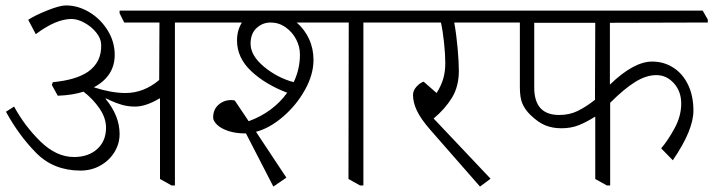

<svg xmlns="http://www.w3.org/2000/svg" viewBox="-20 -673 2630 708"><path d="M741 -590H625V11H613L570 -13V-310H568Q518 -280 478 -280Q451 -280 428 -287Q405 -294 390.5 -301Q376 -308 371 -310L369 -309Q421 -246 421 -179Q421 -143 402 -112Q383 -81 350 -62.5Q317 -44 277 -44Q178 -44 114 -108.5Q50 -173 2 -261L32 -280Q71 -208 129.5 -151Q188 -94 253 -94Q306 -94 338.5 -123.5Q371 -153 371 -202Q371 -238 347 -273Q323 -308 288 -335Q248 -322 193 -320L171 -360L175 -370Q260 -378 304 -408Q356 -444 353 -510Q352 -532 334.5 -553.5Q317 -575 291.5 -589Q266 -603 244 -603Q186 -603 112 -547L84 -600Q110 -617 155.5 -635Q201 -653 223 -653Q268 -653 309.5 -628Q351 -603 377 -561Q403 -519 403 -471Q403 -392 326 -351Q391 -330 443 -330Q510 -330 567 -378L568 -590H438L421 -624V-634H720L738 -601Z M1320 -590V11H1308L1265 -13L1266 -590H1074Q1103 -565 1119.5 -529.5Q1136 -494 1136 -452Q1136 -398 1104.5 -341.5Q1073 -285 1023.5 -242.5Q974 -200 924 -187L1036 -18L988 15L887 -181H885Q849 -181 822 -190Q795 -199 780.5 -213Q766 -227 766 -240Q766 -269 785.5 -286.5Q805 -304 833 -304Q842 -304 846 -302L897 -226Q987 -259 1039 -331Q958 -362 906 -411Q854 -460 854 -524Q854 -561 872 -590H726L709 -624V-634H1417L1436 -601V-590ZM978 -590Q948 -590 926 -569.5Q904 -549 904 -512Q904 -468 953.5 -427Q1003 -386 1063 -370Q1086 -418 1086 -472Q1086 -501 1072 -528Q1058 -555 1033 -572.5Q1008 -590 978 -590Z M1803 -590H1655Q1663 -546 1667.5 -495Q1672 -444 1672 -412Q1672 -354 1646.5 -312.5Q1621 -271 1579 -236L1789 -14L1750 15L1567 -194Q1532 -234 1517.5 -264.5Q1503 -295 1503 -323Q1503 -339 1515.5 -353Q1528 -367 1542 -372L1590 -330Q1607 -357 1614.5 -383Q1622 -409 1622 -440Q1622 -472 1617.5 -515Q1613 -558 1606 -590H1424L1407 -624V-634H1785L1803 -601Z M2229 -589V-361Q2317 -446 2385 -446Q2428 -446 2463 -423.5Q2498 -401 2517.5 -360Q2537 -319 2537 -265Q2537 -193 2461 -82L2418 -126Q2443 -155 2467.5 -200Q2492 -245 2492 -291Q2492 -336 2465 -366Q2438 -396 2400 -396Q2363 -396 2322.5 -371Q2282 -346 2230 -294V11H2218L2175 -13V-242H2173Q2143 -223 2114.5 -211.5Q2086 -200 2050 -200Q2018 -200 1991.5 -210.5Q1965 -221 1935 -250Q1916 -269 1906.5 -290.5Q1897 -312 1897 -352V-590H1791L1774 -624V-634H2571L2590 -601V-590ZM2174 -305 2175 -589H1950V-350Q1950 -249 2042 -249Q2080 -249 2110.5 -264Q2141 -279 2174 -305Z"/></svg>

Font: Martel UltraLight
Style: Regular
Weight: 250
Designer: Dan Reynolds
Foundry: Dan Reynolds
Version: Version 1.001; ttfautohint (v1.1) -l 5 -r 5 -G 72 -x 0 -D la